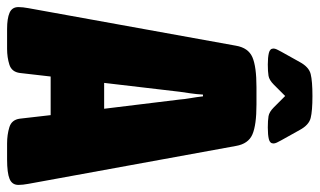

<svg xmlns="http://www.w3.org/2000/svg" viewBox="-206 -700 902 542"><g transform="rotate(90 245.0 -429.0)"><path d="M56 2Q26 2 10 -5Q-6 -12 -6 -30Q-6 -42 -3 -58L103 -644Q109 -679 135.5 -690.5Q162 -702 220 -702H269Q327 -702 353.5 -690.5Q380 -679 386 -644L493 -58Q496 -42 496 -30Q496 -12 479 -5Q462 2 424 2H379Q354 2 333 -4.5Q312 -11 309 -34L299 -121H190L180 -34Q177 -11 156.5 -4.5Q136 2 112 2ZM233 -485 208 -272H281L255 -485Q254 -499 251 -516Q248 -533 246 -551H241Q240 -533 237.5 -516Q235 -499 233 -485ZM156 -734Q136 -734 123.5 -737Q111 -740 111 -750Q111 -754 113.5 -759.5Q116 -765 120 -772L149 -824Q163 -850 183 -855Q203 -860 245 -860Q287 -860 307 -855Q327 -850 341 -824L370 -772Q374 -765 376.5 -759.5Q379 -754 379 -750Q379 -740 367 -737Q355 -734 334 -734Q314 -734 302 -736Q290 -738 277 -751L245 -783L213 -751Q200 -738 188 -736Q176 -734 156 -734Z"/></g></svg>

Font: Asap Condensed Black
Style: Regular
Weight: 900
Width: 3
Designer: Pablo Cosgaya
Foundry: Omnibus-Type
Version: Version 3.001; ttfautohint (v1.8.4.7-5d5b)